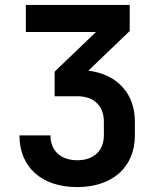

<svg xmlns="http://www.w3.org/2000/svg" viewBox="-20 -750 640 780"><path d="M293 10C437 10 528 -71 528 -200V-255C528 -371 456 -448 339 -463L507 -624V-730H85V-620H370L202 -459V-359H294C362 -359 402 -320 402 -255V-200C402 -138 361 -99 294 -99C226 -99 185 -138 185 -200H59C59 -71 149 10 293 10Z"/></svg>

Font: JetBrains Mono
Style: Bold
Weight: 558
Monospace: yes
Designer: Philipp Nurullin, Konstantin Bulenkov
Foundry: JetBrains
Version: Version 2.305